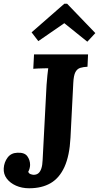

<svg xmlns="http://www.w3.org/2000/svg" viewBox="-31 -991 530 1027"><path d="M440 -700 437 -634Q415 -633 398.5 -628Q382 -623 372.5 -605.5Q363 -588 361 -547L346 -254Q341 -158 314 -98.5Q287 -39 240 -11.5Q193 16 125 16Q86 16 54.5 2Q23 -12 5 -36Q-13 -60 -11 -91Q-9 -123 9.5 -148Q28 -173 62 -174Q100 -176 115 -155.5Q130 -135 130 -109Q130 -101 127.5 -91Q125 -81 120 -72Q124 -62 134 -59Q144 -56 149 -56Q164 -56 174 -64Q184 -72 190 -89.5Q196 -107 197 -135L218 -536Q220 -563 222.5 -588Q225 -613 227 -626Q217 -626 200.5 -625.5Q184 -625 169 -624.5Q154 -624 147 -623L151 -700ZM436 -768 313 -867 174 -771 138 -818 313 -971H328L479 -814Z"/></svg>

Font: Lora Italic
Style: Italic
Weight: 400
Italic angle: -3°
Designer: Olga Karpushina, Alexei Vanyashin (Cyrillic)
Foundry: Cyreal
Version: Version 2.210; ttfautohint (v1.8.1.43-b0c9)